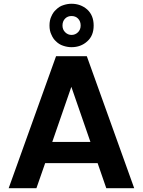

<svg xmlns="http://www.w3.org/2000/svg" viewBox="-20 -997 756 1017"><path d="M172.9 0H25.9L276.9 -699.2H439.9L690.9 0H543L497.1 -132.8H219.2ZM242.2 -861.8Q242.2 -890.1 252 -910.2Q261.2 -932.1 276.9 -945.8Q293.9 -962.9 314 -969.2Q336.4 -977.1 358.9 -977.1Q407.2 -977.1 441.9 -946.8Q476.1 -915.5 476.1 -861.8Q476.1 -807.6 441.9 -777.8Q408.2 -747.1 358.9 -747.1Q336.4 -747.1 314 -754.9Q293 -761.7 276.9 -777.8Q261.2 -791.5 252 -814Q242.2 -834 242.2 -861.8ZM256.8 -245.1H459L357.9 -537.1ZM311 -861.8Q311 -840.3 325.2 -826.2Q339.4 -812 358.9 -812Q378.9 -812 393.1 -826.2Q407.2 -840.3 407.2 -861.8Q407.2 -884.8 393.1 -898.9Q379.9 -912.1 358.9 -912.1Q338.4 -912.1 325.2 -898.9Q311 -884.8 311 -861.8Z"/></svg>

Font: PoppinsZ SemiBold
Style: Regular
Weight: 600
Designer: Ninad Kale (Devanagari), Jonny Pinhorn (Latin)
Foundry: Indian Type Foundry
Version: Version 3.002;FEAKit 1.0